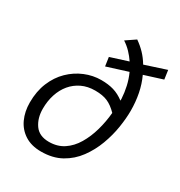

<svg xmlns="http://www.w3.org/2000/svg" viewBox="-183 -903 977 1042"><g transform="rotate(30 305.0 -382.0)"><path d="M225 12Q165 12 123.5 -14.5Q82 -41 61 -86.5Q40 -132 40 -189Q40 -259 63 -314.5Q86 -370 125.5 -408.5Q165 -447 214.5 -467.5Q264 -488 316 -488Q360 -488 394 -478Q428 -468 461 -443Q461 -446 461 -449.5Q461 -453 461 -455Q459 -492 450.5 -530Q442 -568 426 -603L296 -562L288 -617L398 -652Q382 -676 361.5 -697.5Q341 -719 315 -736L374 -776Q403 -756 427 -731Q451 -706 470 -674L602 -717L610 -661L496 -625Q517 -580 527 -529Q537 -478 537 -423Q537 -376 528 -318.5Q519 -261 497.5 -203Q476 -145 440 -96Q404 -47 351 -17.5Q298 12 225 12ZM236 -55Q289 -55 328 -81Q367 -107 393.5 -151.5Q420 -196 435.5 -251Q451 -306 456 -363Q425 -395 394 -408.5Q363 -422 316 -422Q269 -422 232.5 -404.5Q196 -387 170.5 -356.5Q145 -326 131.5 -284.5Q118 -243 118 -195Q118 -136 146.5 -95.5Q175 -55 236 -55Z"/></g></svg>

Font: Ubuntu Sans
Style: Italic
Weight: 400
Italic angle: -13.5°
Designer: Dalton Maag Ltd
Foundry: Dalton Maag Ltd
Version: Version 1.006